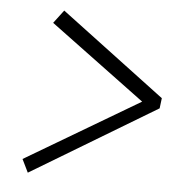

<svg xmlns="http://www.w3.org/2000/svg" viewBox="-43 -595 586 597"><g transform="rotate(5 250.0 -297.0)"><path d="M45 -82 400 -292 103 -512 134 -553 460 -308 456 -276 65 -41Z"/></g></svg>

Font: Lekton
Style: Italic
Weight: 400
Italic angle: -9.3°
Designer: Paolo Mazzetti, Luciano Perondi, Raffaele Flato, Elena Papassissa, Emilio Macchia, Michela Povoleri, Tobias Seemiller, R
Version: Version 3.000